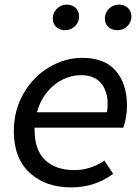

<svg xmlns="http://www.w3.org/2000/svg" viewBox="-20 -800 609 833"><path d="M40 -231Q40 -322 82.5 -395Q125 -468 193.5 -508.5Q262 -549 337 -549Q434 -549 482.5 -492.5Q531 -436 531 -341Q531 -314 526 -288.5Q521 -263 515 -246H130V-238Q130 -148 176.5 -105Q223 -62 302 -62Q372 -62 433 -103L471 -46Q392 13 289 13Q177 13 108.5 -50.5Q40 -114 40 -231ZM444 -313Q447 -333 447 -350Q447 -406 417.5 -440Q388 -474 330 -474Q291 -474 252 -455Q213 -436 183.5 -399.5Q154 -363 140 -313ZM209 -720Q209 -745 227 -762.5Q245 -780 270 -780Q293 -780 308 -766Q323 -752 323 -728Q323 -703 305 -686Q287 -669 262 -669Q240 -669 224.5 -682.5Q209 -696 209 -720ZM435 -720Q435 -745 453 -762.5Q471 -780 496 -780Q519 -780 534.5 -766Q550 -752 550 -728Q550 -703 532 -686Q514 -669 489 -669Q466 -669 450.5 -682.5Q435 -696 435 -720Z"/></svg>

Font: Nebula Sans Medium
Style: Regular
Weight: 500
Italic angle: -9°
Designer: Paul D. Hunt for Adobe (as Source Sans)
Foundry: Nebula Entertainment & Broadcasting LLC
Version: Version 1.010